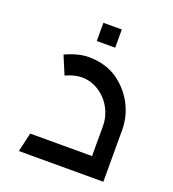

<svg xmlns="http://www.w3.org/2000/svg" viewBox="-123 -758 768 852"><g transform="rotate(20 260.5 -331.5)"><path d="M62 0H461V-245C461 -334 415 -415 342 -463C305 -486 262 -498 212 -498C180 -498 143 -489 102 -470L138 -384C166 -397 192 -403 215 -403C300 -403 375 -325 375 -232V-90H83ZM220 -577H307V-663H220Z"/></g></svg>

Font: All Genders v4 Light
Style: Regular
Weight: 300
Designer: Rassam Alawdi
Foundry: Rassam Art
Version: Version 3.100;FEAKit 1.0